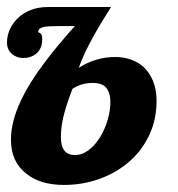

<svg xmlns="http://www.w3.org/2000/svg" viewBox="-37 -520 505 546"><path d="M38.1 -25.9Q-5.9 -59.6 -5.9 -123Q-5.9 -174.8 23.4 -235.8Q48.3 -288.1 92.8 -346.2Q126.5 -390.6 175.8 -445.8H127Q100.1 -445.8 87.9 -443.4Q71.8 -439.9 71.8 -430.2Q71.8 -427.7 73.7 -427.2Q78.6 -426.3 81.5 -420.4Q83 -417 83 -408.2Q83 -381.8 66.4 -367.7Q50.8 -355 28.8 -355Q11.2 -355 -2.4 -366.2Q-17.1 -378.4 -17.1 -398.9Q-17.1 -418 -9 -436.3Q-1 -454.6 14.2 -468.8Q29.3 -483.4 50.8 -491.7Q72.3 -500 99.1 -500H278.8L249 -452.1Q229 -418 215.8 -392.6Q199.2 -360.8 187 -327.1Q234.9 -357.9 291 -357.9Q314 -357.9 335.2 -350.6Q356.4 -343.3 372.1 -328.6Q389.2 -312.5 398.7 -288.3Q408.2 -264.2 408.2 -232.9Q408.2 -179.7 387.2 -135.3Q366.2 -90.8 329.1 -59.1Q292.5 -27.8 245.1 -11Q197.8 5.9 145 5.9Q77.6 5.9 38.1 -25.9ZM248.5 -131.3Q261.7 -153.3 269.3 -179.9Q276.9 -206.5 276.9 -229Q276.9 -260.3 261.2 -274.4Q249 -284.2 228 -284.2Q193.4 -284.2 168.9 -267.1Q150.9 -220.2 142.6 -185.1Q136.2 -157.2 136.2 -129.9Q136.2 -79.1 175.8 -79.1Q196.8 -79.1 215.3 -93.3Q233.9 -107.4 248.5 -131.3Z"/></svg>

Font: Pattaya
Style: Regular
Weight: 400
Designer: Pablo Impallari / Thai characters Designed by Thanarat Vachiruckul and Suppakit Chalermlarp
Foundry: Pablo Impallari
Version: Version 2.000